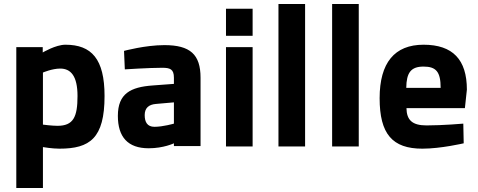

<svg xmlns="http://www.w3.org/2000/svg" viewBox="-20 -737 2403 966"><path d="M283 -392C336 -392 370 -355 370 -254C370 -148 349 -104 269 -104C241 -104 196 -110 196 -110V-372C196 -372 242 -392 283 -392ZM196 209V3C196 3 242 11 279 11C432 11 506 -41 506 -254C506 -440 441 -512 309 -512C260 -512 195 -473 195 -473V-500H62V209Z M855 -115C855 -115 800 -99 757 -99C721 -99 708 -123 708 -158C708 -194 729 -211 764 -214L855 -222ZM989 -346C989 -463 937 -510 807 -510C711 -510 604 -481 604 -481L608 -388C608 -388 730 -396 796 -396C836 -396 855 -389 855 -346V-315L748 -307C638 -299 573 -267 573 -154C573 -48 623 9 728 9C803 9 855 -16 855 -16C855 -15 855 -2 855 -2H989V-346Z M1251 -557V-693H1117V-557ZM1251 0V-500H1117V0Z M1515 0V-717H1381V0Z M1785 0V-717H1651V0Z M2024 -295C2025 -371 2047 -402 2111 -402C2174 -402 2197 -376 2197 -295H2024ZM2126 -106C2054 -106 2026 -133 2025 -193H2319L2329 -286C2329 -437 2258 -512 2111 -512C1965 -512 1890 -421 1890 -243C1890 -63 1954 11 2105 11C2198 11 2313 -16 2313 -16L2311 -115C2311 -115 2208 -106 2126 -106Z"/></svg>

Font: RazerF5
Style: Bold
Weight: 700
Foundry: Razer Inc.
Version: Version 2